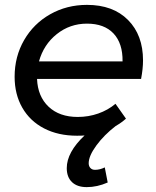

<svg xmlns="http://www.w3.org/2000/svg" viewBox="-20 -552 642 788"><path d="M567 -304Q567 -270 559 -228H132Q135 -156 179.5 -114Q224 -72 299 -72Q343 -72 383 -86Q423 -100 454 -126L497 -65Q478 -48 455 -35Q407 2 375.5 45Q344 88 344 118Q344 130 351 137.5Q358 145 370 145Q390 145 410 135L422 197Q379 216 336 216Q297 216 275.5 195.5Q254 175 254 138Q254 73 327 4Q317 5 296 5Q219 5 161 -25Q103 -55 71.5 -110Q40 -165 40 -237Q40 -320 79 -387.5Q118 -455 186 -493.5Q254 -532 337 -532Q444 -532 505.5 -470Q567 -408 567 -304ZM337 -455Q267 -455 213 -412Q159 -369 140 -300H483Q484 -374 446 -414.5Q408 -455 337 -455Z"/></svg>

Font: Gontserrat
Style: Italic
Weight: 400
Italic angle: -11.3°
Designer: Julieta Ulanovsky
Foundry: Julieta Ulanovsky
Version: Version 6.001